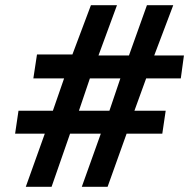

<svg xmlns="http://www.w3.org/2000/svg" viewBox="-20 -717 734 737"><path d="M79 0 152 -204H38L51 -292H183L226 -416H108L122 -508H258L329 -697H429L358 -504H475L544 -697H645L572 -504H686L674 -416H541L496 -292H616L603 -204H466L393 0H294L367 -204H249L178 0ZM283 -292H400L442 -416H325Z"/></svg>

Font: Hanken Grotesk
Style: Bold Italic
Weight: 700
Italic angle: -8°
Designer: Alfredo Marco Pradil
Foundry: Hanken Design Co.
Version: Version 3.013